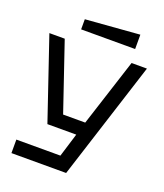

<svg xmlns="http://www.w3.org/2000/svg" viewBox="-155 -827 911 1069"><g transform="rotate(20 300.0 -292.5)"><path d="M41 140V60H302L345 -80H174L11 -560H102L238 -160H369L498 -560H589L365 140ZM170 -640V-700L490 -725V-640Z"/></g></svg>

Font: Tektur
Style: Regular
Weight: 400
Designer: Adam Jagosz
Foundry: Adam Jagosz
Version: Version 1.005;gftools[0.9.30]